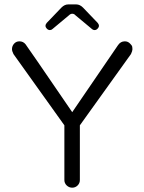

<svg xmlns="http://www.w3.org/2000/svg" viewBox="-20 -868 664 884"><path d="M221.7 -734.4 297.9 -797.9Q304.7 -804.7 312.5 -804.7Q321.3 -804.7 327.1 -797.9L403.3 -734.4Q408.2 -729.5 415.5 -729.5Q422.9 -729.5 429.2 -735.8Q435.5 -742.2 435.5 -749Q435.5 -755.9 429.7 -762.7Q363.3 -832 362.3 -833Q347.7 -847.7 331.1 -847.7H293.9Q277.3 -847.7 262.7 -833L195.3 -762.7Q189.5 -755.9 189.5 -749Q189.5 -742.2 195.8 -735.8Q202.1 -729.5 209.5 -729.5Q216.8 -729.5 221.7 -734.4ZM347.7 -39.1V-291L583 -619.1Q589.8 -633.8 589.8 -641.1Q589.8 -648.4 588.9 -652.3Q586.9 -660.2 579.1 -667Q569.3 -677.7 554.7 -677.7Q535.2 -677.7 523.4 -660.2L312.5 -351.6Q99.6 -663.1 97.7 -664.1Q86.9 -677.7 69.3 -677.7Q54.7 -677.7 44.9 -667Q35.2 -656.2 35.2 -641.6Q35.2 -632.8 42 -619.1L276.4 -291V-39.1Q276.4 -24.4 287.1 -14.2Q297.9 -3.9 312.5 -3.9Q327.1 -3.9 337.4 -14.2Q347.7 -24.4 347.7 -39.1Z"/></svg>

Font: FakePearl
Style: ExtraLight
Weight: 300
Version: Version 1.2